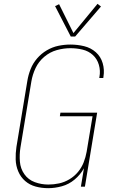

<svg xmlns="http://www.w3.org/2000/svg" viewBox="-20 -976 616 1004"><path d="M232 8Q267 8 303.5 -2Q340 -12 370 -37Q400 -62 419 -96L403 0H424L488 -387H296L293 -368H464L433 -182Q428 -154 417.5 -127Q407 -100 388 -77Q369 -54 343 -38.5Q317 -23 289 -17Q261 -11 233 -11Q196 -11 162 -23.5Q128 -36 107.5 -65Q87 -94 84 -131Q81 -168 87 -205L144 -550Q150 -586 166 -620Q182 -654 211.5 -679Q241 -704 277 -714Q313 -724 348 -724Q381 -724 412 -716.5Q443 -709 465.5 -688.5Q488 -668 497 -637Q506 -606 500 -574Q500 -571 499 -568H520L521 -575Q527 -611 517 -645.5Q507 -680 481 -703Q455 -726 420 -734.5Q385 -743 348 -743Q317 -743 285.5 -736.5Q254 -730 225 -713Q196 -696 174 -670.5Q152 -645 140 -614.5Q128 -584 123 -553L66 -208Q61 -175 62 -142Q63 -109 75.5 -79.5Q88 -50 111.5 -29.5Q135 -9 166.5 -0.5Q198 8 232 8ZM350 -785H373L508 -942L490 -956L364 -803L289 -954L268 -944Z"/></svg>

Font: Iosevka Sparkle Thin
Style: Italic
Weight: 100
Italic angle: -9°
Designer: Belleve Invis
Foundry: Belleve Invis
Version: Version 4.5.0; ttfautohint (v1.8.3)